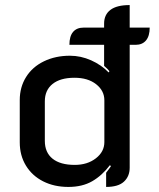

<svg xmlns="http://www.w3.org/2000/svg" viewBox="-20 -729 626 758"><path d="M571 -620Q571 -587 556.5 -569.5Q542 -552 515 -552H492V-67Q492 -33 469.5 -12Q447 9 399 9V-47Q413 -65 418 -73L414 -77Q383 -36 344 -13.5Q305 9 250 9Q194 9 150.5 -13Q107 -35 82.5 -75Q58 -115 58 -167V-334Q58 -385 83 -425Q108 -465 153.5 -487Q199 -509 256 -509Q299 -509 339.5 -491Q380 -473 409 -443L412 -448Q406 -456 391 -469V-552H254Q254 -586 268.5 -603Q283 -620 310 -620H391V-636Q391 -671 416 -690Q441 -709 492 -709V-620ZM392 -333Q392 -371 359.5 -396.5Q327 -422 274 -422Q218 -422 187.5 -397.5Q157 -373 157 -329V-173Q157 -127 187.5 -102.5Q218 -78 275 -78Q325 -78 358.5 -104Q392 -130 392 -168Z"/></svg>

Font: K2D Medium
Style: Regular
Weight: 500
Designer: Katatrad Aksorn Co.,Ltd.
Foundry: Cadson Demak Co.,Ltd.
Version: Version 1.000; ttfautohint (v1.6)